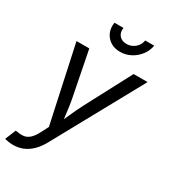

<svg xmlns="http://www.w3.org/2000/svg" viewBox="-239 -864 1042 1181"><g transform="rotate(30 282.0 -273.5)"><path d="M-9.8 198.7 21.5 123 37.1 125Q62 129.9 83.3 126.2Q104.5 122.6 123.5 105Q142.6 87.4 160.6 51.8L186.5 1.5L69.3 -541H160.2L223.1 -221.7Q232.4 -173.3 237.5 -125.5Q242.7 -77.6 249 -32.7H218.3Q239.7 -77.6 260.5 -125.5Q281.2 -173.3 306.6 -221.7L475.1 -541H574.2L231 84Q208.5 125.5 180.9 152.8Q153.3 180.2 120.8 193.8Q88.4 207.5 50.3 207.5Q30.3 207.5 14.2 204.6Q-2 201.7 -9.8 198.7ZM333 -617.2Q293.5 -617.2 264.6 -635.7Q235.8 -654.3 222.4 -685.5Q209 -716.8 215.3 -755.4H279.3Q273.9 -721.7 292 -700.4Q310.1 -679.2 343.8 -679.2Q366.2 -679.2 385.3 -689Q404.3 -698.7 417.2 -715.8Q430.2 -732.9 433.6 -755.4H497.6Q491.2 -716.8 467 -685.3Q442.9 -653.8 408 -635.5Q373 -617.2 333 -617.2Z"/></g></svg>

Font: Inter 17pt
Style: Italic
Weight: 400
Italic angle: -9.3988°
Version: Version 4.001;git-66647c0bb